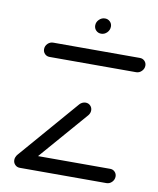

<svg xmlns="http://www.w3.org/2000/svg" viewBox="-76 -709 633 769"><g transform="rotate(10 240.5 -324.5)"><path d="M440.7 -32.2Q440.7 -19.3 431.3 -9.6Q421.9 0 408.9 0H56.7Q45.2 0 37.4 -8Q29.6 -15.9 29.6 -27.4Q29.6 -40 39.3 -49.4Q48.9 -58.9 61.9 -58.9H414.1Q425.6 -58.9 433.1 -51.1Q440.7 -43.3 440.7 -32.2ZM57.4 -2.2Q45.9 -2.2 38.3 -10Q30.7 -17.8 30.7 -28.9Q30.7 -41.1 38.5 -50L247.4 -291.9Q251.9 -297 258.3 -300Q264.8 -303 271.5 -303Q283 -303 290.7 -295.2Q298.5 -287.4 298.5 -275.9Q298.5 -264.8 290.7 -255.2L81.1 -13.3Q76.7 -8.1 70.4 -5.2Q64.1 -2.2 57.4 -2.2ZM481.1 -490.4Q481.1 -477.4 471.5 -467.8Q461.9 -458.1 449.3 -458.1H97Q85.6 -458.1 77.8 -465.9Q70 -473.7 70 -485.2Q70 -498.1 79.4 -507.6Q88.9 -517 101.9 -517H454.1Q465.6 -517 473.3 -509.3Q481.1 -501.5 481.1 -490.4ZM255.2 -614.4Q255.2 -628.1 265.6 -638.3Q275.9 -648.5 289.6 -648.5Q301.5 -648.5 309.8 -640.4Q318.1 -632.2 318.1 -620.4Q318.1 -606.3 308 -595.9Q297.8 -585.6 284.1 -585.6Q271.9 -585.6 263.5 -593.9Q255.2 -602.2 255.2 -614.4Z"/></g></svg>

Font: 26F Galaxy Sans Medium
Style: Italic
Weight: 500
Italic angle: -5°
Designer: C₂₉H₂₅N₃O₅
Version: Version 1.200